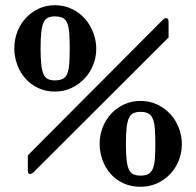

<svg xmlns="http://www.w3.org/2000/svg" viewBox="-20 -707 754 738"><path d="M628 -563 109 -45Q101 -37 94 -38.5Q87 -40 87 -51V-110L607 -632Q614 -639 621 -637Q628 -635 628 -622ZM191 -687Q227 -687 256.5 -672.5Q286 -658 306.5 -635Q327 -612 338.5 -581.5Q350 -551 350 -520Q350 -487 338 -457Q326 -427 304.5 -404.5Q283 -382 254 -368.5Q225 -355 191 -355Q155 -355 126 -369Q97 -383 77 -406Q57 -429 46 -459Q35 -489 35 -521Q35 -554 46.5 -584.5Q58 -615 79 -637.5Q100 -660 128.5 -673.5Q157 -687 191 -687ZM136 -521Q136 -484 138.5 -460Q141 -436 147 -422.5Q153 -409 163.5 -403.5Q174 -398 191 -398Q209 -398 220.5 -403.5Q232 -409 238 -422.5Q244 -436 246 -460Q248 -484 248 -521Q248 -557 246 -581Q244 -605 238 -619Q232 -633 220.5 -638.5Q209 -644 191 -644Q174 -644 163.5 -638.5Q153 -633 147 -619Q141 -605 138.5 -581Q136 -557 136 -521ZM520 -319Q556 -319 585 -305Q614 -291 635 -268Q656 -245 667.5 -215Q679 -185 679 -153Q679 -119 667 -89.5Q655 -60 633.5 -37.5Q612 -15 583 -2Q554 11 520 11Q484 11 454.5 -2.5Q425 -16 405 -39Q385 -62 374 -92Q363 -122 363 -154Q363 -188 375 -218Q387 -248 408 -270.5Q429 -293 457.5 -306Q486 -319 520 -319ZM464 -154Q464 -117 466.5 -93.5Q469 -70 475 -56.5Q481 -43 492 -37.5Q503 -32 520 -32Q538 -32 549 -37.5Q560 -43 566.5 -56.5Q573 -70 575 -93.5Q577 -117 577 -154Q577 -191 575 -214.5Q573 -238 566.5 -252Q560 -266 549 -271.5Q538 -277 520 -277Q503 -277 492 -271.5Q481 -266 475 -252Q469 -238 466.5 -214.5Q464 -191 464 -154Z"/></svg>

Font: Cafe24 Danjunghae
Style: Regular
Weight: 400
Designer: Cafe24 thkim, hmlim, mnelim, nhlee, sslee, sskim, smlim, yjkim, sdjeong, hskwak & 4IRTF
Foundry: Cafe24
Version: Version 1.000